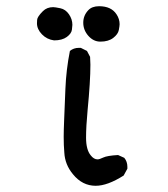

<svg xmlns="http://www.w3.org/2000/svg" viewBox="-20 -606 540 618"><path d="M288 -8Q245 -8 215 -45Q189 -76 187 -115Q185 -138 185 -166Q185 -185 186.5 -221Q188 -257 190.5 -319.5Q193 -382 205 -442Q217 -452 234 -452H240L260 -442L270 -423L271 -398Q271 -344 262 -252Q257 -199 257 -163Q257 -124 272 -106Q282 -93 294 -93Q300 -93 312.5 -99Q325 -105 360 -107L380 -98Q390 -86 390 -69V-63L378 -41Q326 -8 288 -8ZM303 -472Q281 -472 264.5 -490.5Q248 -509 248 -533Q248 -556 264 -573Q276 -586 299 -586Q338 -586 355 -560Q365 -545 365 -528Q365 -523 362.5 -509.5Q360 -496 344.5 -484Q329 -472 303 -472ZM154 -476Q131 -479 115 -495.5Q99 -512 99 -531Q99 -532 99.5 -542Q100 -552 118 -570Q131 -583 151 -583Q157 -583 174 -579.5Q191 -576 202 -560Q213 -544 213 -526Q213 -523 211.5 -510.5Q210 -498 195 -487Q180 -476 154 -476Z"/></svg>

Font: Xiaolai SC
Style: Regular
Weight: 400
Designer: Nozomi Seto 瀬戸のぞみ
Version: Version 3.11;December 4, 2020;FontCreator 13.0.0.2613 64-bit